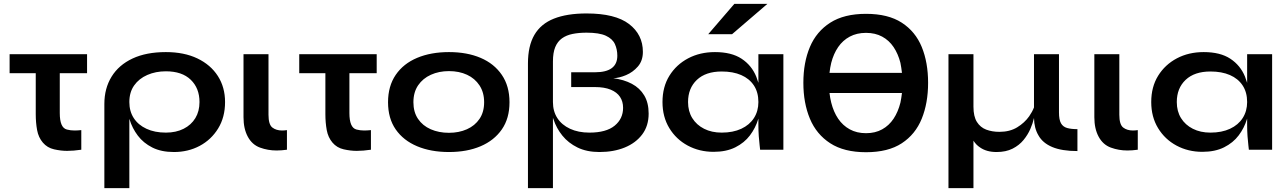

<svg xmlns="http://www.w3.org/2000/svg" viewBox="-20 -779 6697 999"><path d="M433 -497V-398H291V-191Q291 -153 300 -131.5Q309 -110 328 -105Q347 -100 368 -100Q383 -100 403 -102V0Q362 6 329 6Q297 6 261.5 -2Q226 -10 203 -37Q180 -64 173 -102.5Q166 -141 166 -185V-398H30V-497Z M885 12Q819 12 772.5 -11.5Q726 -35 697 -73.5Q668 -112 654 -158L653 -161V200H523V-238Q523 -319 560.5 -380Q598 -441 669.5 -474.5Q741 -508 843 -508Q938 -508 1007 -475Q1076 -442 1113.5 -383.5Q1151 -325 1151 -248Q1151 -169 1115 -110.5Q1079 -52 1019 -20Q959 12 885 12ZM843 -89Q896 -89 935.5 -109Q975 -129 996.5 -164.5Q1018 -200 1018 -248Q1018 -320 972.5 -364Q927 -408 843 -408Q790 -408 746.5 -389Q703 -370 678 -334.5Q653 -299 653 -248Q653 -200 676 -164.5Q699 -129 742 -109Q785 -89 843 -89Z M1473 0Q1444 4 1419 4Q1374 4 1333 -11Q1292 -26 1269.5 -67.5Q1247 -109 1247 -169V-497H1377V-182Q1377 -131 1397 -115.5Q1417 -100 1448 -100Q1459 -100 1473 -102Z M1940 -497V-398H1798V-191Q1798 -153 1807 -131.5Q1816 -110 1835 -105Q1854 -100 1875 -100Q1890 -100 1910 -102V0Q1869 6 1836 6Q1804 6 1768.5 -2Q1733 -10 1710 -37Q1687 -64 1680 -102.5Q1673 -141 1673 -185V-398H1537V-497Z M2316 12Q2222 12 2150.5 -18Q2079 -48 2039 -105.5Q1999 -163 1999 -247Q1999 -331 2039 -389.5Q2079 -448 2150.5 -478Q2222 -508 2316 -508Q2410 -508 2480.5 -478Q2551 -448 2591 -389.5Q2631 -331 2631 -247Q2631 -163 2591 -105.5Q2551 -48 2480.5 -18Q2410 12 2316 12ZM2316 -88Q2368 -88 2409.5 -106.5Q2451 -125 2475 -160.5Q2499 -196 2499 -247Q2499 -298 2475 -334.5Q2451 -371 2410 -390Q2369 -409 2316 -409Q2264 -409 2222 -390Q2180 -371 2155.5 -335Q2131 -299 2131 -247Q2131 -196 2155 -160.5Q2179 -125 2221 -106.5Q2263 -88 2316 -88Z M3355 -188Q3355 -124 3321.5 -79.5Q3288 -35 3230.5 -11.5Q3173 12 3099 12Q3033 12 2985 -11.5Q2937 -35 2906 -73.5Q2875 -112 2860 -158Q2858 -162 2857 -166V200H2727V-449Q2727 -540 2760.5 -597.5Q2794 -655 2862 -682Q2930 -709 3032 -709Q3181 -709 3253 -654Q3325 -599 3325 -509Q3325 -463 3299 -433Q3273 -403 3237 -388Q3201 -373 3171 -372Q3226 -365 3267.5 -343Q3309 -321 3332 -282.5Q3355 -244 3355 -188ZM3076 -403Q3134 -403 3163 -424.5Q3192 -446 3192 -489Q3192 -522 3179.5 -549.5Q3167 -577 3132.5 -593Q3098 -609 3032 -609Q2992 -609 2959.5 -602.5Q2927 -596 2904 -579.5Q2881 -563 2869 -534Q2857 -505 2857 -459V-248Q2857 -200 2880 -164.5Q2903 -129 2946 -109Q2989 -89 3047 -89Q3134 -89 3178 -125Q3222 -161 3222 -218Q3222 -251 3206 -275Q3190 -299 3157.5 -312.5Q3125 -326 3075 -326H2952V-403Z M3693 11Q3619 11 3558.5 -21.5Q3498 -54 3462.5 -112.5Q3427 -171 3427 -248Q3427 -327 3463 -385Q3499 -443 3560.5 -475.5Q3622 -508 3700 -508Q3786 -508 3838.5 -473.5Q3891 -439 3915 -380Q3921 -364 3926 -348V-497H4056V0H3935Q3935 -3 3932.5 -22.5Q3930 -42 3928 -70.5Q3926 -99 3926 -128V-162Q3925 -160 3925 -159Q3911 -113 3882 -74.5Q3853 -36 3806 -12.5Q3759 11 3693 11ZM3735 -89Q3794 -89 3837 -109Q3880 -129 3903 -165Q3926 -201 3926 -248Q3926 -299 3902.5 -334.5Q3879 -370 3836.5 -388.5Q3794 -407 3735 -407Q3652 -407 3606 -363.5Q3560 -320 3560 -248Q3560 -200 3582 -164.5Q3604 -129 3643.5 -109Q3683 -89 3735 -89ZM3665 -601 3801 -759H3973L3789 -601Z M4486 13Q4372 13 4300 -33.5Q4228 -80 4194 -161.5Q4160 -243 4160 -348Q4160 -454 4194 -534.5Q4228 -615 4300 -661Q4372 -707 4486 -707Q4601 -707 4672 -661Q4743 -615 4776 -534.5Q4809 -454 4809 -348Q4809 -243 4776 -161.5Q4743 -80 4672 -33.5Q4601 13 4486 13ZM4673 -400Q4670 -427 4665 -452Q4653 -499 4629.5 -534Q4606 -569 4570 -588.5Q4534 -608 4486 -608Q4438 -608 4401.5 -588.5Q4365 -569 4341 -534Q4317 -499 4305 -452Q4299 -427 4296 -400ZM4486 -86Q4534 -86 4570 -106Q4606 -126 4629.5 -161.5Q4653 -197 4665 -245Q4670 -269 4673 -295H4296Q4299 -269 4305 -245Q4317 -197 4341 -161.5Q4365 -126 4401.5 -106Q4438 -86 4486 -86Z M5586 7Q5505 7 5455 -14Q5405 -35 5383 -75Q5361 -112 5360 -165Q5354 -138 5341 -108Q5328 -78 5305.5 -50.5Q5283 -23 5248.5 -5.5Q5214 12 5165 12Q5113 12 5079 -12Q5059 -25 5045 -47V200H4915V-497H5045V-224Q5045 -173 5063 -144.5Q5081 -116 5111.5 -104.5Q5142 -93 5180 -93Q5234 -93 5272.5 -116.5Q5311 -140 5335 -174Q5351 -197 5360 -220V-497H5490V-194Q5490 -156 5500.5 -137.5Q5511 -119 5532.5 -113Q5554 -107 5586 -107Z M5900 0Q5871 4 5846 4Q5801 4 5760 -11Q5719 -26 5696.5 -67.5Q5674 -109 5674 -169V-497H5804V-182Q5804 -131 5824 -115.5Q5844 -100 5875 -100Q5886 -100 5900 -102Z M6236 11Q6162 11 6101.5 -21.5Q6041 -54 6005.5 -112.5Q5970 -171 5970 -248Q5970 -327 6006 -385Q6042 -443 6103.5 -475.5Q6165 -508 6243 -508Q6329 -508 6381.5 -473.5Q6434 -439 6458 -380Q6464 -364 6469 -348V-497H6599V0H6478Q6478 -3 6475.5 -22.5Q6473 -42 6471 -70.5Q6469 -99 6469 -128V-162Q6468 -160 6468 -159Q6454 -113 6425 -74.5Q6396 -36 6349 -12.5Q6302 11 6236 11ZM6278 -89Q6337 -89 6380 -109Q6423 -129 6446 -165Q6469 -201 6469 -248Q6469 -299 6445.5 -334.5Q6422 -370 6379.5 -388.5Q6337 -407 6278 -407Q6195 -407 6149 -363.5Q6103 -320 6103 -248Q6103 -200 6125 -164.5Q6147 -129 6186.5 -109Q6226 -89 6278 -89Z"/></svg>

Font: Syne Modified
Style: Bold
Weight: 700
Designer: Lucas Descroix
Foundry: Bonjour Monde
Version: Version 2.200